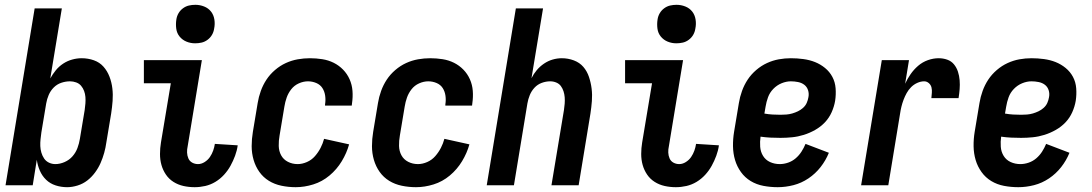

<svg xmlns="http://www.w3.org/2000/svg" viewBox="-20 -770 4540 798"><path d="M259 8Q234 8 211 0.5Q188 -7 171.5 -23Q155 -39 145.5 -61Q136 -83 133 -106L116 0H3L124 -735H237L189 -444Q199 -462 212 -478Q225 -494 242.5 -505.5Q260 -517 280 -522.5Q300 -528 319 -528Q346 -528 370 -519.5Q394 -511 410 -493Q426 -475 435 -451.5Q444 -428 447 -402.5Q450 -377 448 -350.5Q446 -324 442 -298L422 -178Q419 -156 413 -134.5Q407 -113 398 -92.5Q389 -72 375 -53Q361 -34 343 -20Q325 -6 302.5 1Q280 8 259 8ZM210 -88Q229 -88 248.5 -96.5Q268 -105 281.5 -120.5Q295 -136 302 -155Q309 -174 312 -193L332 -313Q334 -327 335 -340.5Q336 -354 335 -367Q334 -380 329.5 -392Q325 -404 317 -413.5Q309 -423 296.5 -427.5Q284 -432 271 -432Q253 -432 235 -426Q217 -420 203.5 -406.5Q190 -393 182.5 -375.5Q175 -358 172 -340L152 -220Q150 -206 148.5 -191.5Q147 -177 147.5 -163Q148 -149 152 -135.5Q156 -122 163.5 -111Q171 -100 183.5 -94Q196 -88 210 -88Z M789 8Q765 8 742.5 3Q720 -2 701 -14Q682 -26 669.5 -44.5Q657 -63 651 -84.5Q645 -106 645 -130Q645 -154 649 -178L690 -424H578V-520H819L760 -162Q757 -149 757.5 -136Q758 -123 763 -111.5Q768 -100 779 -94Q790 -88 803 -88Q817 -88 830.5 -96.5Q844 -105 852.5 -117.5Q861 -130 866 -144Q871 -158 873 -172L968 -166Q965 -144 957 -122.5Q949 -101 938 -81Q927 -61 911 -43.5Q895 -26 875 -14Q855 -2 833 3Q811 8 789 8ZM791 -590Q772 -590 755 -597Q738 -604 726.5 -618Q715 -632 712.5 -651Q710 -670 713 -689Q715 -703 722 -715Q729 -727 740.5 -735.5Q752 -744 765 -747Q778 -750 792 -750Q811 -750 828.5 -743Q846 -736 857 -722Q868 -708 871 -689Q874 -670 870 -651Q868 -637 861 -625Q854 -613 842.5 -604.5Q831 -596 818 -593Q805 -590 791 -590Z M1209 8Q1179 8 1150 2Q1121 -4 1097.5 -18.5Q1074 -33 1058 -55.5Q1042 -78 1034 -105.5Q1026 -133 1026 -162.5Q1026 -192 1031 -222L1051 -342Q1055 -367 1064 -392Q1073 -417 1087.5 -439Q1102 -461 1123 -479Q1144 -497 1168 -508Q1192 -519 1217.5 -523.5Q1243 -528 1268 -528Q1294 -528 1319.5 -524Q1345 -520 1367 -509Q1389 -498 1406 -480.5Q1423 -463 1433 -440.5Q1443 -418 1445 -392.5Q1447 -367 1443 -340L1442 -331H1331V-336Q1334 -354 1331.5 -372Q1329 -390 1320 -404Q1311 -418 1294.5 -425Q1278 -432 1260 -432Q1241 -432 1222 -423.5Q1203 -415 1190.5 -399Q1178 -383 1171.5 -364.5Q1165 -346 1162 -327L1142 -207Q1138 -185 1138.5 -163.5Q1139 -142 1148.5 -124.5Q1158 -107 1176.5 -97.5Q1195 -88 1217 -88Q1236 -88 1255.5 -96.5Q1275 -105 1289 -121Q1303 -137 1312.5 -155.5Q1322 -174 1327 -193L1431 -170Q1421 -134 1400.5 -100Q1380 -66 1349.5 -40.5Q1319 -15 1282 -3.5Q1245 8 1209 8Z M1709 8Q1679 8 1650 2Q1621 -4 1597.5 -18.5Q1574 -33 1558 -55.5Q1542 -78 1534 -105.5Q1526 -133 1526 -162.5Q1526 -192 1531 -222L1551 -342Q1555 -367 1564 -392Q1573 -417 1587.5 -439Q1602 -461 1623 -479Q1644 -497 1668 -508Q1692 -519 1717.5 -523.5Q1743 -528 1768 -528Q1794 -528 1819.5 -524Q1845 -520 1867 -509Q1889 -498 1906 -480.5Q1923 -463 1933 -440.5Q1943 -418 1945 -392.5Q1947 -367 1943 -340L1942 -331H1831V-336Q1834 -354 1831.5 -372Q1829 -390 1820 -404Q1811 -418 1794.5 -425Q1778 -432 1760 -432Q1741 -432 1722 -423.5Q1703 -415 1690.5 -399Q1678 -383 1671.5 -364.5Q1665 -346 1662 -327L1642 -207Q1638 -185 1638.5 -163.5Q1639 -142 1648.5 -124.5Q1658 -107 1676.5 -97.5Q1695 -88 1717 -88Q1736 -88 1755.5 -96.5Q1775 -105 1789 -121Q1803 -137 1812.5 -155.5Q1822 -174 1827 -193L1931 -170Q1921 -134 1900.5 -100Q1880 -66 1849.5 -40.5Q1819 -15 1782 -3.5Q1745 8 1709 8Z M2003 0 2124 -735H2237L2189 -445Q2198 -463 2211 -478.5Q2224 -494 2241 -505.5Q2258 -517 2277 -522.5Q2296 -528 2315 -528Q2341 -528 2365 -519Q2389 -510 2404.5 -492Q2420 -474 2428 -450Q2436 -426 2439 -401Q2442 -376 2440 -350Q2438 -324 2434 -298L2385 0H2272L2324 -313Q2326 -326 2327 -339.5Q2328 -353 2327 -366Q2326 -379 2322 -391Q2318 -403 2311 -412.5Q2304 -422 2292 -427Q2280 -432 2267 -432Q2249 -432 2231.5 -425.5Q2214 -419 2201.5 -405.5Q2189 -392 2182 -375Q2175 -358 2172 -340L2116 0Z M2789 8Q2765 8 2742.5 3Q2720 -2 2701 -14Q2682 -26 2669.5 -44.5Q2657 -63 2651 -84.5Q2645 -106 2645 -130Q2645 -154 2649 -178L2690 -424H2578V-520H2819L2760 -162Q2757 -149 2757.5 -136Q2758 -123 2763 -111.5Q2768 -100 2779 -94Q2790 -88 2803 -88Q2817 -88 2830.5 -96.5Q2844 -105 2852.5 -117.5Q2861 -130 2866 -144Q2871 -158 2873 -172L2968 -166Q2965 -144 2957 -122.5Q2949 -101 2938 -81Q2927 -61 2911 -43.5Q2895 -26 2875 -14Q2855 -2 2833 3Q2811 8 2789 8ZM2791 -590Q2772 -590 2755 -597Q2738 -604 2726.5 -618Q2715 -632 2712.5 -651Q2710 -670 2713 -689Q2715 -703 2722 -715Q2729 -727 2740.5 -735.5Q2752 -744 2765 -747Q2778 -750 2792 -750Q2811 -750 2828.5 -743Q2846 -736 2857 -722Q2868 -708 2871 -689Q2874 -670 2870 -651Q2868 -637 2861 -625Q2854 -613 2842.5 -604.5Q2831 -596 2818 -593Q2805 -590 2791 -590Z M3212 8Q3182 8 3153 2.5Q3124 -3 3100 -17.5Q3076 -32 3059.5 -55Q3043 -78 3035 -105Q3027 -132 3026.5 -162Q3026 -192 3031 -222L3051 -342Q3055 -367 3064 -392Q3073 -417 3087.5 -439Q3102 -461 3123 -479Q3144 -497 3168 -508Q3192 -519 3217 -523.5Q3242 -528 3267 -528Q3293 -528 3319 -524.5Q3345 -521 3367.5 -512Q3390 -503 3409 -487.5Q3428 -472 3439.5 -450.5Q3451 -429 3453 -403Q3455 -377 3451 -351Q3447 -327 3436.5 -303.5Q3426 -280 3408.5 -261.5Q3391 -243 3368 -230Q3345 -217 3321 -209.5Q3297 -202 3272.5 -199.5Q3248 -197 3224 -197Q3203 -197 3182.5 -198Q3162 -199 3141 -202Q3138 -181 3139.5 -160Q3141 -139 3151.5 -122Q3162 -105 3180.5 -96.5Q3199 -88 3221 -88Q3238 -88 3255.5 -94Q3273 -100 3287 -112Q3301 -124 3311 -139.5Q3321 -155 3328 -172L3425 -135Q3412 -103 3390.5 -75.5Q3369 -48 3340 -28.5Q3311 -9 3278 -0.5Q3245 8 3212 8ZM3224 -293Q3236 -293 3248.5 -294Q3261 -295 3273 -298.5Q3285 -302 3296.5 -307.5Q3308 -313 3318 -322Q3328 -331 3333 -342.5Q3338 -354 3340 -366Q3343 -381 3338.5 -395Q3334 -409 3323 -417.5Q3312 -426 3297 -429Q3282 -432 3267 -432Q3248 -432 3228.5 -424Q3209 -416 3194 -400.5Q3179 -385 3172 -365.5Q3165 -346 3162 -327L3157 -298Q3174 -295 3190.5 -294Q3207 -293 3224 -293Z M3559 0 3645 -520H3758L3742 -422Q3751 -442 3764.5 -461.5Q3778 -481 3796 -496.5Q3814 -512 3836.5 -520Q3859 -528 3881 -528Q3900 -528 3917 -522Q3934 -516 3945 -502.5Q3956 -489 3961.5 -472Q3967 -455 3968.5 -436.5Q3970 -418 3968.5 -399.5Q3967 -381 3964 -362H3851Q3852 -373 3853 -384.5Q3854 -396 3851.5 -406.5Q3849 -417 3840.5 -424.5Q3832 -432 3821 -432Q3807 -432 3792.5 -425.5Q3778 -419 3767 -408Q3756 -397 3748.5 -383.5Q3741 -370 3735.5 -355.5Q3730 -341 3726.5 -326.5Q3723 -312 3721 -298L3672 0Z M4212 8Q4182 8 4153 2.5Q4124 -3 4100 -17.5Q4076 -32 4059.5 -55Q4043 -78 4035 -105Q4027 -132 4026.5 -162Q4026 -192 4031 -222L4051 -342Q4055 -367 4064 -392Q4073 -417 4087.5 -439Q4102 -461 4123 -479Q4144 -497 4168 -508Q4192 -519 4217 -523.5Q4242 -528 4267 -528Q4293 -528 4319 -524.5Q4345 -521 4367.5 -512Q4390 -503 4409 -487.5Q4428 -472 4439.5 -450.5Q4451 -429 4453 -403Q4455 -377 4451 -351Q4447 -327 4436.5 -303.5Q4426 -280 4408.5 -261.5Q4391 -243 4368 -230Q4345 -217 4321 -209.5Q4297 -202 4272.5 -199.5Q4248 -197 4224 -197Q4203 -197 4182.5 -198Q4162 -199 4141 -202Q4138 -181 4139.5 -160Q4141 -139 4151.5 -122Q4162 -105 4180.5 -96.5Q4199 -88 4221 -88Q4238 -88 4255.5 -94Q4273 -100 4287 -112Q4301 -124 4311 -139.5Q4321 -155 4328 -172L4425 -135Q4412 -103 4390.5 -75.5Q4369 -48 4340 -28.5Q4311 -9 4278 -0.5Q4245 8 4212 8ZM4224 -293Q4236 -293 4248.5 -294Q4261 -295 4273 -298.5Q4285 -302 4296.5 -307.5Q4308 -313 4318 -322Q4328 -331 4333 -342.5Q4338 -354 4340 -366Q4343 -381 4338.5 -395Q4334 -409 4323 -417.5Q4312 -426 4297 -429Q4282 -432 4267 -432Q4248 -432 4228.5 -424Q4209 -416 4194 -400.5Q4179 -385 4172 -365.5Q4165 -346 4162 -327L4157 -298Q4174 -295 4190.5 -294Q4207 -293 4224 -293Z"/></svg>

Font: Iosevka Term Curly
Style: Bold Italic
Weight: 700
Italic angle: -9°
Designer: Belleve Invis
Foundry: Belleve Invis
Version: Version 32.3.0